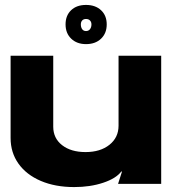

<svg xmlns="http://www.w3.org/2000/svg" viewBox="-20 -746 697 779"><path d="M23 -186V-520H196V-232Q196 -185 232 -157Q268 -129 327 -129Q387 -129 424 -158.5Q461 -188 461 -236V-520H634V0H459L475 -50H472Q451 -22 398.5 -4.5Q346 13 281 13Q204 13 145.5 -12Q87 -37 55 -82Q23 -127 23 -186ZM329 -567Q292 -567 269 -589Q246 -611 246 -647Q246 -683 268.5 -704.5Q291 -726 329 -726Q367 -726 390 -704.5Q413 -683 413 -647Q413 -611 390 -589Q367 -567 329 -567ZM329 -620Q339 -620 345 -627.5Q351 -635 351 -647Q351 -657 345 -663Q339 -669 329 -669Q319 -669 313.5 -663Q308 -657 308 -647Q308 -635 313.5 -627.5Q319 -620 329 -620Z"/></svg>

Font: Non Bureau Extended
Style: Bold
Weight: 700
Width: 7
Designer: Jona Saucedo
Foundry: Non Foundry
Version: Version 1.000; ttfautohint (v1.8.4)